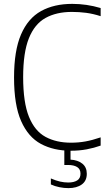

<svg xmlns="http://www.w3.org/2000/svg" viewBox="-20 -769 554 991"><path d="M345.5 9Q257 9 191.2 -26.2Q125.5 -61.5 89 -144.2Q52.5 -227 52.5 -369Q52.5 -507.5 88.5 -591Q124.5 -674.5 191.8 -711.8Q259 -749 353 -749Q427 -749 499.5 -727.5V-685.5Q460.5 -698 424.5 -702.8Q388.5 -707.5 351 -707.5Q271 -707.5 214.8 -676.2Q158.5 -645 129 -571.2Q99.5 -497.5 99.5 -371Q99.5 -240 129.5 -166.2Q159.5 -92.5 215 -62.5Q270.5 -32.5 346.5 -32.5Q385.5 -32.5 421.2 -39Q457 -45.5 499.5 -60V-17.5Q466 -5.5 427.5 1.8Q389 9 345.5 9ZM333 202Q310.5 202 286.8 197.2Q263 192.5 242.5 183V152Q269 163.5 290.2 168.2Q311.5 173 332 173Q361.5 173 378.5 162.2Q395.5 151.5 395.5 127.5Q395.5 104 378.2 93.2Q361 82.5 331 82.5H312V-10H344V55Q381.5 57 404.8 75.5Q428 94 428 128Q428 164.5 402 183.2Q376 202 333 202Z"/></svg>

Font: Encode Sans SmCnd XLt
Style: Regular
Weight: 200
Width: 4
Designer: Multiple Designers
Foundry: Impallari Type
Version: Version 3.002; ttfautohint (v1.8.3) -l 8 -r 50 -G 200 -x 14 